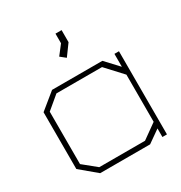

<svg xmlns="http://www.w3.org/2000/svg" viewBox="-167 -831 899 952"><g transform="rotate(-30 282.5 -355.0)"><path d="M489 -1V-50L418 0H132L40 -77V-402L132 -477H420L489 -403V-477H515V-1ZM489 -358 403 -451H142L68 -389V-89L143 -28H405L489 -88ZM245 -602 286 -655V-710H321V-641L275 -578Z"/></g></svg>

Font: Turret Road ExtraLight
Style: Regular
Weight: 275
Designer: Noponies
Foundry: Noponies
Version: Version 1.001; ttfautohint (v1.8)